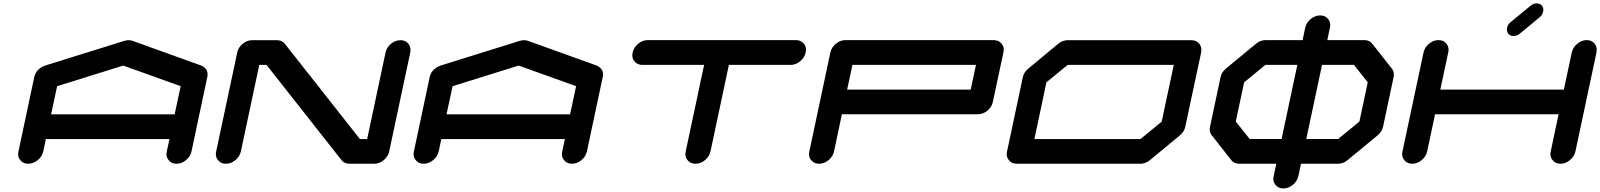

<svg xmlns="http://www.w3.org/2000/svg" viewBox="-20 -939 9176 1101"><path d="M981.4 -283.2 1016.1 -444.8 686.5 -563 307.6 -444.8 272.9 -283.2ZM1078.1 -70.8Q1071.8 -41.5 1046.6 -20.8Q1021.5 0 992.2 0Q962.9 0 946.8 -21Q934.6 -35.6 934.6 -55.2Q934.6 -62.5 936.5 -70.8L951.7 -141.6H243.2L228 -70.8Q221.7 -41.5 196.3 -20.8Q170.9 0 141.6 0Q112.3 0 96.2 -21Q84 -35.6 84 -55.2Q84 -62.5 85.9 -70.8L176.3 -496.1Q186 -543 238.8 -563L239.7 -563.5H240.2L694.3 -705.1Q705.6 -708.5 717.3 -708.5Q729 -708.5 739.3 -705.1L1132.8 -563.5H1133.8L1134.3 -563Q1170.4 -546.4 1170.4 -512.2Q1170.4 -504.4 1168.5 -496.1Z M2211.9 -70.8Q2205.6 -41.5 2180.4 -20.8Q2155.3 0 2126 0H1984.4Q1954.6 0 1938.5 -20.5L1508.3 -566.9H1466.8L1361.3 -70.8Q1355 -41.5 1329.8 -20.8Q1304.7 0 1275.4 0Q1246.1 0 1230 -21Q1217.8 -35.6 1217.8 -55.2Q1217.8 -62.5 1219.7 -70.8L1340.3 -637.7Q1346.2 -667 1371.3 -687.7Q1396.5 -708.5 1425.8 -708.5H1567.4Q1597.2 -708.5 1613.3 -688L2043.9 -141.6H2085.4L2190.9 -637.7Q2196.8 -667 2221.9 -687.7Q2247.1 -708.5 2276.4 -708.5Q2305.7 -708.5 2322.3 -688Q2334 -672.4 2334 -652.8Q2334 -645.5 2332.5 -637.7Z M3249 -283.2 3283.7 -444.8 2954.1 -563 2575.2 -444.8 2540.5 -283.2ZM3345.7 -70.8Q3339.4 -41.5 3314.2 -20.8Q3289.1 0 3259.8 0Q3230.5 0 3214.4 -21Q3202.1 -35.6 3202.1 -55.2Q3202.1 -62.5 3204.1 -70.8L3219.2 -141.6H2510.7L2495.6 -70.8Q2489.3 -41.5 2463.9 -20.8Q2438.5 0 2409.2 0Q2379.9 0 2363.8 -21Q2351.6 -35.6 2351.6 -55.2Q2351.6 -62.5 2353.5 -70.8L2443.8 -496.1Q2453.6 -543 2506.3 -563L2507.3 -563.5H2507.8L2961.9 -705.1Q2973.1 -708.5 2984.9 -708.5Q2996.6 -708.5 3006.8 -705.1L3400.4 -563.5H3401.4L3401.9 -563Q3438 -546.4 3438 -512.2Q3438 -504.4 3436 -496.1Z M4543.9 -709Q4573.2 -709 4589.8 -688.5Q4602.1 -673.3 4602.1 -653.8Q4602.1 -646.5 4600.1 -638.2Q4593.8 -608.4 4568.4 -587.6Q4543 -566.9 4513.7 -566.9H4159.7L4054.2 -70.8Q4047.9 -41.5 4022.7 -20.8Q3997.6 0 3968.3 0Q3938.5 0 3922.4 -21Q3910.2 -35.6 3910.2 -55.2Q3910.2 -62.5 3912.1 -70.8L4017.6 -566.9H3663.6Q3634.3 -566.9 3617.7 -587.9Q3606 -602.5 3606 -622.1Q3606 -629.9 3607.9 -638.2Q3614.3 -667.5 3639.4 -688.2Q3664.6 -709 3693.8 -709Z M5546.4 -425.3 5576.7 -566.9H4868.2L4837.9 -425.3ZM5673.3 -354.5Q5667.5 -325.2 5642.1 -304.4Q5616.7 -283.7 5586.9 -283.7H4807.6L4762.7 -70.8Q4756.3 -41.5 4731.2 -20.8Q4706.1 0 4676.8 0Q4647.5 0 4631.3 -21Q4619.1 -35.6 4619.1 -55.2Q4619.1 -62.5 4621.1 -70.8L4741.7 -638.2Q4748 -667.5 4773.2 -688.2Q4798.3 -709 4827.6 -709H5677.7Q5707.5 -709 5723.6 -688.5Q5735.8 -673.3 5735.8 -653.8Q5735.8 -646.5 5733.9 -638.2Z M6641.6 -241.7 6710.9 -566.9H6102.5L5980.5 -466.8L5911.6 -141.6H6520ZM6811.5 -708.5Q6840.8 -708.5 6857.4 -688Q6869.1 -672.4 6869.1 -652.8Q6869.1 -645.5 6867.7 -637.7L6776.9 -212.4Q6771 -183.1 6745.6 -162.6L6573.7 -20.5Q6548.8 0 6519 0H5810.5Q5781.2 0 5765.1 -21Q5752.9 -35.6 5752.9 -55.2Q5752.9 -62.5 5754.9 -70.8L5845.2 -496.1Q5851.6 -525.4 5877 -545.9L6048.3 -688Q6073.2 -708.5 6102.5 -708.5Z M7329.1 -142.1 7419.4 -566.9H7236.3L7114.3 -466.8L7066.4 -242.2L7146 -142.1ZM7775.4 -242.2 7823.2 -466.8 7744.1 -566.9H7561L7470.7 -142.1H7653.8ZM7911.1 -212.9Q7904.8 -183.6 7879.4 -162.6L7707.5 -21Q7682.6 0 7653.3 0H7440.4L7425.3 70.8Q7418.9 100.1 7393.8 120.8Q7368.7 141.6 7339.4 141.6Q7310.1 141.6 7293.9 120.6Q7281.7 106 7281.7 86.4Q7281.7 79.1 7283.7 70.8L7298.8 0H7085.9Q7056.6 0 7040.5 -21L6929.2 -162.6Q6917 -177.7 6917 -197.3Q6917 -204.6 6918.9 -212.9L6979 -496.1Q6985.4 -525.4 7010.7 -546.4L7182.1 -688Q7207.5 -709 7236.8 -709H7449.7L7464.4 -779.8Q7470.7 -809.1 7495.8 -829.8Q7521 -850.6 7550.3 -850.6Q7579.6 -850.6 7596.2 -830.1Q7607.9 -814.9 7607.9 -795.9Q7607.9 -788.1 7606 -779.8L7591.3 -709H7804.2Q7833.5 -709 7849.1 -688L7960.9 -546.4Q7973.1 -531.2 7973.1 -511.7Q7973.1 -504.4 7971.2 -496.1Z M9134.8 -638.2 9014.2 -71.3Q9007.8 -42 8982.7 -21Q8957.5 0 8928.2 0Q8898.9 0 8882.8 -21Q8870.6 -36.1 8870.6 -55.7Q8870.6 -63 8872.6 -71.3L8917.5 -283.7H8209L8164.1 -71.3Q8157.7 -42 8132.6 -21Q8107.4 0 8078.1 0Q8048.8 0 8032.7 -21Q8020.5 -36.1 8020.5 -55.7Q8020.5 -63 8022.5 -71.3L8143.1 -638.2Q8149.4 -667.5 8174.6 -688.2Q8199.7 -709 8229 -709Q8258.3 -709 8274.4 -688.5Q8286.6 -673.3 8286.6 -653.8Q8286.6 -646.5 8284.7 -638.2L8239.3 -425.3H8947.8L8993.2 -638.2Q8999.5 -667.5 9024.7 -688.2Q9049.8 -709 9079.1 -709Q9108.4 -709 9124.5 -688.5Q9136.2 -673.3 9136.2 -653.3Q9136.2 -646 9134.8 -638.2ZM8659.2 -732.4Q8639.6 -732.4 8628.9 -746.1Q8621.1 -756.3 8621.1 -769.5Q8621.1 -773.9 8622.1 -779.3Q8626.5 -798.8 8643.1 -812.5L8756.3 -905.8Q8772.9 -919.4 8792 -919.4Q8811.5 -919.4 8822.3 -905.8Q8830.1 -895.5 8830.1 -882.8Q8830.1 -877.9 8829.1 -873Q8825.2 -853.5 8808.6 -839.8L8695.3 -746.1Q8678.7 -732.4 8659.2 -732.4Z"/></svg>

Font: Robtronika
Style: Italic
Weight: 400
Italic angle: -12°
Designer: GGBot
Version: 1.00